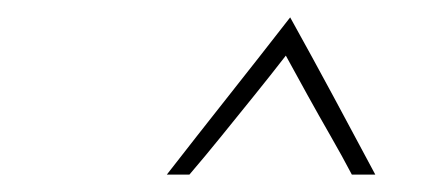

<svg xmlns="http://www.w3.org/2000/svg" viewBox="-20 -682 511 221"><path d="M385 -481Q374 -502 360.5 -525.5Q347 -549 334 -572.5Q321 -596 309 -618Q292 -596 273 -572.5Q254 -549 235 -525.5Q216 -502 198 -481H172Q207 -526 243 -571.5Q279 -617 314 -662Q339 -617 363.5 -571.5Q388 -526 412 -481Z"/></svg>

Font: Josefin Sans Thin ExtraLight
Style: Italic
Weight: 250
Italic angle: -7°
Version: Version 2.000